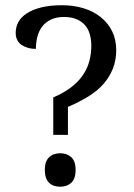

<svg xmlns="http://www.w3.org/2000/svg" viewBox="-20 -707 514 734"><path d="M239.7 -191.4H183.6V-334.5Q223.6 -351.6 252 -373.3Q280.3 -395 297.6 -420.9Q314.9 -446.8 322 -474.9Q329.1 -502.9 329.1 -531.7Q329.1 -556.2 323.2 -576.4Q317.4 -596.7 304.7 -611.1Q292 -625.5 272.2 -633.8Q252.4 -642.1 224.1 -642.1Q194.8 -642.1 174.1 -631.8Q153.3 -621.6 140.9 -605Q128.4 -588.4 122.8 -566.4Q117.2 -544.4 117.2 -520Q101.1 -520 86.9 -524.2Q72.8 -528.3 62.3 -535.4Q51.8 -542.5 45.9 -554.2Q40 -565.9 40 -581.1Q40 -604 50.3 -622.8Q60.5 -641.6 82.5 -656Q104.5 -670.4 137.9 -678.7Q171.4 -687 217.3 -687Q261.2 -687 299.1 -675.5Q336.9 -664.1 365 -641.6Q393.1 -619.1 408.7 -587.4Q424.3 -555.7 424.3 -515.1Q424.3 -476.6 411.6 -444.8Q398.9 -413.1 376.2 -386.7Q353.5 -360.4 318.4 -338.6Q283.2 -316.9 239.7 -298.3ZM151.4 -57.1Q151.4 -75.7 156 -87.6Q160.6 -99.6 168.7 -106.9Q176.8 -114.3 187.5 -117.7Q198.2 -121.1 210.4 -121.1Q222.2 -121.1 232.7 -117.7Q243.2 -114.3 251.5 -106.9Q259.8 -99.6 264.4 -87.6Q269 -75.7 269 -57.1Q269 -39.1 264.4 -26.9Q259.8 -14.6 251.5 -7.3Q243.2 0 232.7 3.4Q222.2 6.8 210.4 6.8Q198.2 6.8 187.5 3.4Q176.8 0 168.7 -7.3Q160.6 -14.6 156 -26.9Q151.4 -39.1 151.4 -57.1Z"/></svg>

Font: MUA Office
Style: Regular
Weight: 400
Designer: Khon Soe Zaw Thu
Foundry: Myanmar Unicode
Version: Version 2.10 June 24, 2017